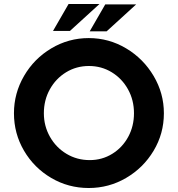

<svg xmlns="http://www.w3.org/2000/svg" viewBox="-20 -935 892 963"><path d="M425 -744Q526 -744 612.5 -692.5Q699 -641 750.5 -554Q802 -467 802 -367Q802 -265 750.5 -179Q699 -93 612.5 -42.5Q526 8 425 8Q323 8 237 -42.5Q151 -93 100.5 -179Q50 -265 50 -367Q50 -467 100.5 -554Q151 -641 237.5 -692.5Q324 -744 425 -744ZM430 -132Q492 -132 543 -163.5Q594 -195 623 -248.5Q652 -302 652 -367Q652 -433 622 -487Q592 -541 540.5 -572.5Q489 -604 426 -604Q363 -604 311.5 -572.5Q260 -541 230 -487Q200 -433 200 -367Q200 -303 230.5 -249Q261 -195 313.5 -163.5Q366 -132 430 -132ZM331 -780H246L324 -915H479ZM515 -778H430L508 -913H663Z"/></svg>

Font: Josefin Sans
Style: Bold
Weight: 700
Designer: Santiago Orozco
Foundry: Typemade
Version: Version 2.000